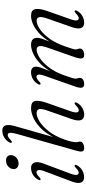

<svg xmlns="http://www.w3.org/2000/svg" viewBox="449 -1207 766 1704"><g transform="rotate(-90 832.0 -355.0)"><path d="M232 -573Q207 -573 193.5 -588.5Q180 -604 184 -625.5Q188 -650 209.2 -667.2Q230.5 -684.5 259 -684.5Q285.5 -684.5 298 -669.2Q310.5 -654 306.5 -631.5Q302.5 -607.5 281.5 -590.2Q260.5 -573 232 -573ZM143.5 -114Q128 -73 132 -56.2Q136 -39.5 151 -39.5Q159.5 -39.5 170.2 -45.5Q181 -51.5 196 -66.5Q209 -79 217 -75.5Q226 -71 216.5 -53.5Q200.5 -25 172.2 -8.2Q144 8.5 112 8.5Q75 8.5 64 -19.5Q53 -47.5 73.5 -101.5L163 -340Q178.5 -381 174.2 -397.8Q170 -414.5 155.5 -414.5Q146.5 -414.5 136 -408.5Q125.5 -402.5 110.5 -387.5Q97 -375 89.5 -378.5Q80.5 -383 90 -400.5Q105.5 -429 133.8 -445.8Q162 -462.5 193.5 -462.5Q228.5 -462.5 240.5 -434.5Q252.5 -406.5 232 -351Z M770.5 -53Q754.5 -24.5 726.2 -7.8Q698 9 666.5 9Q629.5 9 618.8 -18.8Q608 -46.5 627 -101L702 -315.5Q721.5 -371 715 -392Q708.5 -413 679 -413Q648 -413 604.5 -386Q561 -359 518 -303.8Q475 -248.5 445 -164Q433 -130 427.5 -104Q422 -78 422 -65.5Q422 -53 424.5 -45.5Q427 -38 427 -26.5Q427 -10.5 410 -0.8Q393 9 367 9Q345.5 9 340.8 -7.8Q336 -24.5 344.5 -53.5L497 -594.5Q508.5 -636 504.8 -652.8Q501 -669.5 486 -669.5Q477.5 -669.5 466.8 -663.5Q456 -657.5 441 -642.5Q428 -630 420 -633.5Q411 -638 420.5 -655.5Q436.5 -684 464.5 -700.8Q492.5 -717.5 524.5 -717.5Q596.5 -717.5 565 -607L468.5 -267.5Q507 -340 553.2 -382.8Q599.5 -425.5 644 -444Q688.5 -462.5 722 -462.5Q782 -462.5 788.2 -425.2Q794.5 -388 770.5 -321L697.5 -113.5Q683 -72.5 686.8 -55.8Q690.5 -39 705 -39Q714 -39 724.5 -45Q735 -51 750 -66Q763.5 -78.5 771 -75Q780 -71 770.5 -53Z M1178 -78.5 1261 -315.5Q1280 -369.5 1273.8 -391.2Q1267.5 -413 1243 -413Q1213 -413 1170.8 -386Q1128.5 -359 1086 -303.8Q1043.5 -248.5 1014 -164Q996.5 -114 991.2 -95.2Q986 -76.5 986 -67Q986 -54.5 989.5 -47.2Q993 -40 993 -29Q993 -11.5 977 -1.2Q961 9 935 9Q911 9 906.2 -11.2Q901.5 -31.5 918.5 -78.5L1010.5 -340Q1025 -381 1021.2 -397.8Q1017.5 -414.5 1003 -414.5Q994 -414.5 983.5 -408.5Q973 -402.5 958 -387.5Q944.5 -375 937 -378.5Q928 -383 937.5 -400.5Q953.5 -429 981.8 -445.8Q1010 -462.5 1042 -462.5Q1065 -462.5 1078.8 -451.8Q1092.5 -441 1092.5 -419Q1092.5 -401 1083.2 -373.8Q1074 -346.5 1052 -293Q1090 -355.5 1132.5 -392.8Q1175 -430 1215 -446.2Q1255 -462.5 1285.5 -462.5Q1351.5 -462.5 1348 -402Q1347 -386 1340 -365Q1333 -344 1316 -300Q1353 -359.5 1394 -395.2Q1435 -431 1473.8 -446.8Q1512.5 -462.5 1543 -462.5Q1596 -462.5 1603 -424.8Q1610 -387 1587 -321L1514 -113.5Q1499 -72.5 1503 -55.8Q1507 -39 1521.5 -39Q1530.5 -39 1541 -45Q1551.5 -51 1566.5 -66Q1580 -78.5 1587.5 -75Q1597 -71 1587 -53Q1571.5 -24.5 1543 -7.8Q1514.5 9 1483 9Q1446 9 1435.2 -18.8Q1424.5 -46.5 1443.5 -101L1518.5 -315.5Q1538 -370 1531 -391.5Q1524 -413 1500.5 -413Q1470 -413 1428.2 -386Q1386.5 -359 1345 -303.8Q1303.5 -248.5 1273.5 -164Q1256 -114 1250.8 -95.2Q1245.5 -76.5 1245.5 -67Q1245.5 -54.5 1249.2 -47.2Q1253 -40 1253 -29Q1253 -11.5 1236.8 -1.2Q1220.5 9 1194.5 9Q1170.5 9 1166 -11.2Q1161.5 -31.5 1178 -78.5Z"/></g></svg>

Font: Fraunces 9pt Light
Style: Italic
Weight: 300
Italic angle: -16°
Version: Version 1.000;[0bf87f6ff]